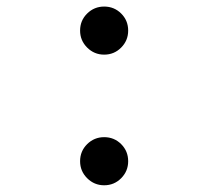

<svg xmlns="http://www.w3.org/2000/svg" viewBox="-20 -547 626 577"><path d="M293 9.8Q263.2 9.8 241.9 -11.5Q220.7 -32.7 220.7 -62.5Q220.7 -92.8 241.9 -113.8Q263.2 -134.8 293 -134.8Q323.2 -134.8 344.2 -113.8Q365.2 -92.8 365.2 -62.5Q365.2 -32.7 344.2 -11.5Q323.2 9.8 293 9.8ZM293 -382.8Q263.2 -382.8 241.9 -404.1Q220.7 -425.3 220.7 -455.1Q220.7 -485.4 241.9 -506.3Q263.2 -527.3 293 -527.3Q323.2 -527.3 344.2 -506.3Q365.2 -485.4 365.2 -455.1Q365.2 -425.3 344.2 -404.1Q323.2 -382.8 293 -382.8Z"/></svg>

Font: CaskaydiaMono NF
Style: Regular
Weight: 400
Designer: Aaron Bell
Foundry: Saja Typeworks
Version: Version 2111.001; ttfautohint (v1.8.4);Nerd Fonts 3.1.1